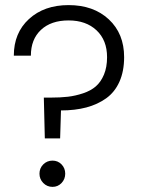

<svg xmlns="http://www.w3.org/2000/svg" viewBox="-20 -728 552 753"><path d="M34.2 -509.8Q34.2 -599.1 93.8 -653.6Q153.3 -708 249 -708Q346.7 -708 406.7 -652.1Q466.8 -596.2 466.8 -503.9Q466.8 -448.7 448.5 -407.7Q430.2 -366.7 396.5 -342.5Q362.8 -318.4 318.6 -306.6Q274.4 -294.9 219.2 -294.9L215.8 -185.1H155.8L151.9 -345.2H178.2Q216.8 -345.2 246.3 -348.6Q275.9 -352.1 305.9 -362.1Q335.9 -372.1 355.7 -389.2Q375.5 -406.2 387.7 -435.3Q399.9 -464.4 399.9 -503.9Q399.9 -570.3 358.6 -609.1Q317.4 -647.9 249 -647.9Q180.2 -647.9 140.6 -610.8Q101.1 -573.7 101.1 -509.8ZM186 -98.1Q207 -98.1 221.4 -83.3Q235.8 -68.4 235.8 -46.9Q235.8 -25.4 221.4 -10.3Q207 4.9 186 4.9Q164.6 4.9 149.7 -10.3Q134.8 -25.4 134.8 -46.9Q134.8 -68.4 149.7 -83.3Q164.6 -98.1 186 -98.1Z"/></svg>

Font: PoppinsZ Light
Style: Regular
Weight: 300
Designer: Ninad Kale (Devanagari), Jonny Pinhorn (Latin)
Foundry: Indian Type Foundry
Version: Version 3.002;FEAKit 1.0